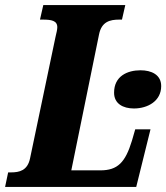

<svg xmlns="http://www.w3.org/2000/svg" viewBox="-41 -734 653 754"><path d="M-21 0H494L550 -226H490L477 -181C451 -96 421 -65 353 -65H239L348 -599C358 -649 391 -657 427 -657H438L451 -714H129L116 -657H127C161 -657 184 -653 184 -627C184 -618 181 -606 177 -589L77 -112C67 -64 35 -57 2 -57H-9ZM485 -308C539 -308 592 -337 592 -396C592 -441 553 -458 511 -458C459 -458 407 -435 407 -370C407 -327 442 -308 485 -308Z"/></svg>

Font: Noto Serif ExtraCondensed Black
Style: Italic
Weight: 900
Width: 2
Italic angle: -12°
Designer: Monotype Design Team
Foundry: Monotype Imaging Inc.
Version: Version 2.014